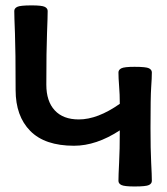

<svg xmlns="http://www.w3.org/2000/svg" viewBox="-20 -674 611 702"><path d="M471.7 7.8Q434.6 7.8 423.8 2.4Q413.1 -2.9 413.1 -12.7Q413.1 -33.2 415.5 -79.1Q418 -125 418 -197.3Q332 -141.1 250.5 -141.1Q144 -141.1 90.6 -195.3Q37.1 -249.5 37.1 -344.7Q37.1 -490.2 34.7 -551.8Q32.2 -613.3 32.2 -633.8Q32.2 -643.6 43 -648.9Q53.7 -654.3 95.7 -654.3Q133.3 -654.3 143.8 -648.9Q154.3 -643.6 154.3 -633.8Q154.3 -613.3 151.9 -551.8Q149.4 -490.2 149.4 -364.3Q149.4 -303.7 180.2 -270.5Q210.9 -237.3 268.1 -237.3Q336.9 -237.3 418 -294.4Q418 -329.1 415.5 -358.9Q413.1 -388.7 413.1 -409.2Q413.1 -418.9 423.8 -424.3Q434.6 -429.7 471.7 -429.7Q514.2 -429.7 524.7 -424.3Q535.2 -418.9 535.2 -409.2Q535.2 -388.7 532.7 -354Q530.3 -319.3 530.3 -207Q530.3 -127 532.7 -80.1Q535.2 -33.2 535.2 -12.7Q535.2 -2.9 524.7 2.4Q514.2 7.8 471.7 7.8Z"/></svg>

Font: ALMAS
Style: Bold
Weight: 700
Designer: ALMAS Font/ by Husham Jawad Kadhim, derived from the Bainsely font by/ Paul James MIller
Foundry: High-Logic / Made with FontCreator
Version: Version 1.411;September 19, 2021;FontCreator 14.0.0.2814 32-